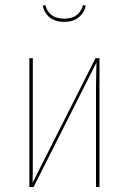

<svg xmlns="http://www.w3.org/2000/svg" viewBox="-20 -752 518 772"><path d="M380 0H366V-394Q366 -429 368 -501L115 0H98V-518H112V-136Q112 -60 111 -17L364 -518H380ZM152 -729 162 -732Q177 -677 238 -677Q299 -677 314 -732L325 -729Q318 -699 295.5 -681.5Q273 -664 238 -664Q203 -664 180.5 -681.5Q158 -699 152 -729Z"/></svg>

Font: Fira Sans Compressed Hair
Style: Regular
Weight: 100
Width: 1
Designer: bBox Type GmbH & Carrois Corporate GbR & Edenspiekermann AG
Foundry: bBox Type GmbH & Carrois Corporate GbR & Edenspiekermann AG
Version: Version 4.301